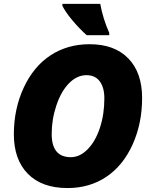

<svg xmlns="http://www.w3.org/2000/svg" viewBox="-20 -951 777 981"><path d="M438 -725.1Q564.9 -725.1 635.5 -652.6Q706.1 -580.1 706.1 -450.2Q706.1 -320.3 657.5 -212.6Q608.9 -105 523.4 -47.6Q438 9.8 325.2 9.8Q193.8 9.8 122.3 -63Q50.8 -135.7 50.8 -265.1Q50.8 -394.5 101.1 -502.9Q151.4 -611.3 238 -668.2Q324.7 -725.1 438 -725.1ZM513.2 -448.2Q513.2 -503.9 489.7 -535.4Q466.3 -566.9 421.9 -566.9Q373.5 -566.9 333 -525.9Q292.5 -484.9 268.3 -413.1Q244.1 -341.3 244.1 -266.1Q244.1 -147.9 341.8 -147.9Q388.2 -147.9 428 -188.5Q467.8 -229 490.5 -297.9Q513.2 -366.7 513.2 -448.2ZM538.1 -771H422.9Q382.8 -807.6 348.6 -848.6Q314.5 -889.6 298.8 -920.9V-931.2H492.2Q506.3 -854.5 538.1 -783.2Z"/></svg>

Font: Open Sans Extrabold
Style: Italic
Weight: 800
Italic angle: -12°
Foundry: Ascender Corporation
Version: Version 1.10